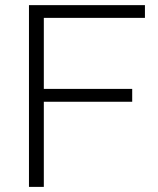

<svg xmlns="http://www.w3.org/2000/svg" viewBox="-20 -731 617 751"><path d="M497.1 -333H151.4V0H93.3V-710.9H546.9V-661.1H151.4V-383.3H497.1Z"/></svg>

Font: Franko
Style: Light
Weight: 300
Designer: Google
Version: Version 1.200310; 2013